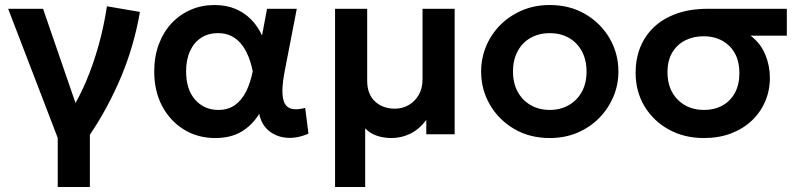

<svg xmlns="http://www.w3.org/2000/svg" viewBox="-20 -535 3178 765"><path d="M210 210V14.5L12.5 -500H151.5L298.5 -73.5L263 -95Q295 -145 323 -210.8Q351 -276.5 372.5 -353Q394 -429.5 406 -510L537.5 -487.5Q514 -351 461.8 -227.2Q409.5 -103.5 338 2V210Z M837.5 15Q768 15 713 -18.8Q658 -52.5 626.2 -112.2Q594.5 -172 594.5 -250Q594.5 -309 612.5 -357.8Q630.5 -406.5 663.2 -441.8Q696 -477 739.8 -496Q783.5 -515 835 -515Q881 -515 917.5 -499.8Q954 -484.5 980.8 -457.2Q1007.5 -430 1024 -393.5L1044 -500H1162.5L1116 -260Q1105.5 -208 1105.2 -174Q1105 -140 1114.8 -122.2Q1124.5 -104.5 1144.8 -100.8Q1165 -97 1196 -105L1209 -2.5Q1163 17.5 1121.2 13.8Q1079.5 10 1050.2 -14.8Q1021 -39.5 1013 -81.5Q983.5 -34.5 941 -9.8Q898.5 15 837.5 15ZM850 -97Q889 -97 916.2 -116.5Q943.5 -136 960.8 -170.8Q978 -205.5 987 -251.5Q983.5 -268.5 977.5 -288.5Q971.5 -308.5 961.2 -328.8Q951 -349 935.8 -365.8Q920.5 -382.5 899 -392.8Q877.5 -403 848.5 -403Q810 -403 781.5 -384.5Q753 -366 737.2 -331.8Q721.5 -297.5 721.5 -250.5Q721.5 -178.5 757.5 -137.8Q793.5 -97 850 -97Z M1315 210V-500H1443V-213Q1443 -160 1474 -131Q1505 -102 1553.5 -102Q1584 -102 1609 -116.8Q1634 -131.5 1648.8 -157.5Q1663.5 -183.5 1663.5 -218V-500H1791.5V0H1678.5V-57Q1650.5 -20 1615 -2.5Q1579.5 15 1540 15Q1509 15 1482 6Q1455 -3 1435 -23.5V210Z M2170.5 15Q2090.5 15 2028.8 -21.2Q1967 -57.5 1932 -117.8Q1897 -178 1897 -250Q1897 -303 1917 -351Q1937 -399 1973.8 -435.8Q2010.5 -472.5 2060.5 -493.8Q2110.5 -515 2170.5 -515Q2250 -515 2311.8 -479Q2373.5 -443 2408.8 -382.5Q2444 -322 2444 -250Q2444 -197 2423.8 -149.2Q2403.5 -101.5 2367 -64.5Q2330.5 -27.5 2280.5 -6.2Q2230.5 15 2170.5 15ZM2170.5 -97Q2212.5 -97 2245.8 -115.8Q2279 -134.5 2298 -168.8Q2317 -203 2317 -250Q2317 -297 2298 -331.5Q2279 -366 2246 -384.5Q2213 -403 2170.5 -403Q2128 -403 2094.8 -384.5Q2061.5 -366 2042.8 -331.5Q2024 -297 2024 -250Q2024 -203 2043 -168.8Q2062 -134.5 2095 -115.8Q2128 -97 2170.5 -97Z M2784.5 15Q2706.5 15 2645 -18.8Q2583.5 -52.5 2548 -111.5Q2512.5 -170.5 2512.5 -245.5Q2512.5 -300.5 2531.2 -347Q2550 -393.5 2586.5 -427.8Q2623 -462 2676.8 -481Q2730.5 -500 2801 -500H3115V-393H2970.5Q3011 -362 3029.2 -317.5Q3047.5 -273 3047.5 -225Q3047.5 -174.5 3028.8 -130.8Q3010 -87 2975.2 -54.2Q2940.5 -21.5 2892.2 -3.2Q2844 15 2784.5 15ZM2785.5 -97Q2827 -97 2858.8 -114.8Q2890.5 -132.5 2908.2 -165.2Q2926 -198 2926 -243.5Q2926 -312.5 2886.2 -351.5Q2846.5 -390.5 2783 -390.5Q2742 -390.5 2709.5 -373.8Q2677 -357 2658.2 -325.2Q2639.5 -293.5 2639.5 -247.5Q2639.5 -179 2680.2 -138Q2721 -97 2785.5 -97Z"/></svg>

Font: Geologica Medium
Style: Regular
Weight: 500
Designer: Sindre Bremnes, Frode Helland
Foundry: Monokrom Skriftforlag AS
Version: Version 1.010;gftools[0.9.28]